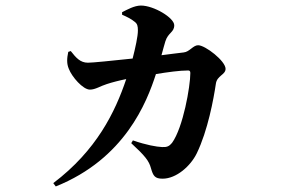

<svg xmlns="http://www.w3.org/2000/svg" viewBox="-20 -611 1040 692"><path d="M420 -558C436 -551 453 -543 466 -532C475 -525 477 -517 477 -501C477 -480 468 -439 458 -400C382 -392 314 -385 297 -385C269 -385 254 -403 235 -427L226 -424C221 -400 220 -382 228 -363C239 -334 279 -288 304 -288C324 -288 342 -301 365 -308C383 -314 410 -321 435 -326C395 -207 328 -69 172 49L181 61C430 -39 509 -242 542 -344C584 -351 628 -357 658 -357C663 -357 666 -355 666 -348C666 -300 640 -151 600 -96C590 -84 582 -80 564 -81C544 -82 508 -88 459 -105L453 -95C503 -49 517 -31 524 -5C532 23 538 33 566 33C616 33 667 -13 689 -58C729 -140 750 -255 758 -309C762 -339 793 -341 793 -363C793 -391 720 -448 694 -448C676 -448 663 -424 642 -422C619 -419 591 -416 562 -412C568 -433 572 -450 576 -462C586 -494 608 -494 608 -520C608 -547 534 -591 488 -591C464 -591 438 -576 420 -567Z"/></svg>

Font: Noto Serif CJK JP
Style: Bold
Weight: 700
Designer: Ryoko NISHIZUKA 西塚涼子 (kana & ideographs); Frank Grießhammer (Latin, Greek & Cyrillic); Wenlong ZHANG 张文龙 (bopomofo); San
Foundry: Adobe Systems Incorporated
Version: Version 1.000;PS 1;hotconv 16.6.53;makeotf.lib2.5.65590